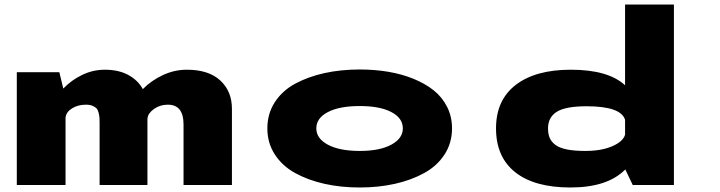

<svg xmlns="http://www.w3.org/2000/svg" viewBox="-20 -820 3190 851"><path d="M54.5 0V-500H243L260.5 -427.5Q296.5 -465 344.2 -488Q392 -511 445 -511Q505.5 -511 548.5 -487.8Q591.5 -464.5 613 -425Q651 -463.5 702 -487.2Q753 -511 808 -511Q905 -511 956.5 -463.2Q1008 -415.5 1008 -337.5V0H793.5V-268.5Q793.5 -356 724 -356Q689 -356 662.5 -337Q636 -318 634 -296H633.5V0H421.5V-269.5Q421.5 -287 421 -296.8Q420.5 -306.5 417.2 -319.8Q414 -333 408 -339.5Q402 -346 390.2 -351Q378.5 -356 361.5 -356Q325.5 -356 300 -340.2Q274.5 -324.5 271 -301.5H270.5V0Z M1574.5 11Q1491 11 1418.2 -5.2Q1345.5 -21.5 1288.2 -53Q1231 -84.5 1198 -135.5Q1165 -186.5 1165 -251Q1165 -316 1198 -367Q1231 -418 1288.2 -449Q1345.5 -480 1418 -496Q1490.5 -512 1574.5 -512Q1640.5 -512 1700.2 -502Q1760 -492 1812 -471Q1864 -450 1902 -419.8Q1940 -389.5 1961.8 -346.2Q1983.5 -303 1983.5 -251Q1983.5 -186.5 1950.5 -135.5Q1917.5 -84.5 1860.2 -53Q1803 -21.5 1730.2 -5.2Q1657.5 11 1574.5 11ZM1574.5 -151Q1663.5 -151 1714.5 -178.8Q1765.5 -206.5 1765.5 -251Q1765.5 -296.5 1714.8 -323.2Q1664 -350 1574.5 -350Q1484.5 -350 1433.2 -323.2Q1382 -296.5 1382 -251Q1382 -206 1433.5 -178.5Q1485 -151 1574.5 -151Z M2510 -511Q2676 -511 2750.5 -442V-800H2967V0H2784.5L2751.5 -69Q2673 11 2508.5 11Q2349 11 2263.8 -56.5Q2178.5 -124 2178.5 -251Q2178.5 -376.5 2266 -443.8Q2353.5 -511 2510 -511ZM2409 -251Q2409 -226 2416.5 -208.5Q2424 -191 2442.2 -177.5Q2460.5 -164 2493.2 -157.5Q2526 -151 2574.5 -151Q2645.5 -151 2693.5 -171.8Q2741.5 -192.5 2750.5 -223V-289Q2732 -349 2580 -349Q2486.5 -349 2447.8 -324.5Q2409 -300 2409 -251Z"/></svg>

Font: League Mono Extended ExtraBold
Style: Regular
Weight: 800
Width: 9
Designer: Tyler Finck
Foundry: The League of Moveable Type / Tyler Finck
Version: Version 2.210